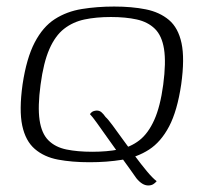

<svg xmlns="http://www.w3.org/2000/svg" viewBox="-20 -489 615 587"><path d="M254 7Q200 7 157.5 -1Q115 -9 86.5 -33.5Q58 -58 48 -105Q38 -152 49 -231Q61 -311 86 -359Q111 -407 147.5 -430.5Q184 -454 230.5 -461.5Q277 -469 329 -469Q383 -469 425.5 -460.5Q468 -452 496.5 -428Q525 -404 535 -357Q545 -310 534 -231Q522 -150 497 -102.5Q472 -55 435.5 -31.5Q399 -8 353 -0.5Q307 7 254 7ZM262 -25Q307 -25 343 -32Q379 -39 406 -60Q433 -81 451.5 -122Q470 -163 479 -230Q488 -298 481.5 -339Q475 -380 453.5 -401Q432 -422 398 -429.5Q364 -437 319 -437Q274 -437 238.5 -429.5Q203 -422 176 -401Q149 -380 131 -339Q113 -298 104 -230Q95 -163 101 -122Q107 -81 128 -60Q149 -39 183 -32Q217 -25 262 -25ZM433 78Q424 78 415 72.5Q406 67 397 56Q391 47 376.5 27Q362 7 344 -18Q326 -43 308 -68.5Q290 -94 276 -113.5Q262 -133 255 -140Q260 -147 265.5 -149Q271 -151 276 -151Q284 -151 290 -146Q296 -141 303 -131Q310 -125 324 -106Q338 -87 356 -62Q374 -37 393 -11.5Q412 14 429 34.5Q446 55 459 65Q454 71 448 74.5Q442 78 433 78Z"/></svg>

Font: Genos Thin Light
Style: Italic
Weight: 300
Italic angle: -8°
Version: Version 1.010